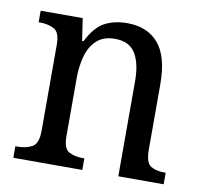

<svg xmlns="http://www.w3.org/2000/svg" viewBox="-66 -617 729 688"><g transform="rotate(10 298.5 -273.0)"><path d="M25 0V-42H33Q64 -42 86 -54Q108 -66 108 -114V-426Q108 -471 86.5 -482.5Q65 -494 35 -494H30V-536H183L195 -455H200Q227 -509 262 -527.5Q297 -546 344 -546Q417 -546 457.5 -499Q498 -452 498 -350V-114Q498 -66 517 -54Q536 -42 567 -42H572V0H407V-346Q407 -410 385 -446.5Q363 -483 310 -483Q268 -483 243.5 -460Q219 -437 209 -400Q199 -363 199 -320V-109Q199 -64 220 -53Q241 -42 271 -42H276V0Z"/></g></svg>

Font: Noto Serif Lao SemCond
Style: Regular
Weight: 400
Width: 4
Designer: Monotype Design Team
Foundry: Monotype Imaging Inc.
Version: Version 2.004; ttfautohint (v1.8.4.7-5d5b)